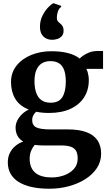

<svg xmlns="http://www.w3.org/2000/svg" viewBox="-20 -883 665 1173"><path d="M282.1 270Q219.6 270 172.2 259.2Q124.7 248.4 92.6 227.8Q60.4 207.3 44.1 177.4Q27.7 147.5 27.7 109Q27.7 76.9 40.2 51.6Q52.6 26.4 74.1 8.6Q95.5 -9.1 121.8 -18.5Q97.9 -32.4 86.5 -54Q75.2 -75.6 75.2 -103.4Q75.2 -125.1 85.5 -146.3Q95.9 -167.4 114 -185Q132.2 -202.7 155.8 -213.7Q98.9 -236 73.1 -279.6Q47.3 -323.1 47.3 -380.8Q47.3 -440.3 81.6 -482.7Q115.8 -525.1 171.8 -547.6Q227.8 -570 293.1 -570Q352 -570 395.3 -558.7Q438.6 -547.4 467.1 -525.3Q478.7 -539 508.9 -555.2Q539.1 -571.5 575.6 -571.5H609.6V-462.2H507.4Q512.4 -453 515.6 -442Q518.8 -431.1 520.6 -419.1Q522.5 -407.1 522.5 -393.8Q522.8 -333.3 493.7 -288.1Q464.5 -242.9 410.2 -217.9Q355.8 -192.9 279.9 -192.9Q258.1 -192.9 238.2 -194.8Q218.4 -196.6 200.9 -200.4Q189.5 -189.7 183 -177.4Q176.5 -165.2 176.5 -150.2Q176.5 -117.5 201.6 -104.9Q226.8 -92.4 287.2 -92.4H394.2Q462.2 -92.4 507.4 -75.8Q552.6 -59.1 575.2 -26.2Q597.8 6.8 597.8 55.6Q597.8 104.3 571.9 143.8Q545.9 183.2 501.1 211.5Q456.3 239.7 399.8 254.9Q343.2 270 282.1 270ZM297 201Q335.7 201 371.7 188.1Q407.7 175.1 431.2 149.5Q454.6 123.9 454.6 85.6Q454.6 58 445.6 40.3Q436.6 22.6 414.4 14.1Q392.2 5.5 352.1 5.5H238.4Q226.1 5.5 214.4 4.6Q202.7 3.7 192.2 2.1Q178.9 17.2 170.1 38.4Q161.2 59.7 161.2 87.8Q161.2 122.4 175.2 147.8Q189.1 173.1 218.9 187.1Q248.7 201 297 201ZM289.9 -255.5Q340 -255.5 361 -289.7Q382 -323.9 382 -383.5Q382 -427.5 371.7 -455.3Q361.4 -483.1 340.6 -496.3Q319.7 -509.6 288.2 -509.6Q257.6 -509.6 235.8 -496.2Q214.1 -482.8 202.4 -455.7Q190.7 -428.7 190.7 -387Q190.7 -346.7 200.9 -317Q211 -287.3 232.8 -271.4Q254.6 -255.5 289.9 -255.5ZM297.6 -640Q265 -640 244.4 -660.7Q223.7 -681.4 224.1 -720.7Q224.5 -759 240.8 -789.9Q257.1 -820.8 276.7 -840.3Q296.2 -859.7 306.1 -863.2H307.8L352.8 -847.5L354.3 -840.4Q342.2 -835.1 334.7 -815.1Q327.3 -795.2 327.3 -775.7Q327.3 -760.4 333.6 -752.8Q340 -745.2 346.8 -740.1Q354.7 -734.7 361.5 -724.2Q368.4 -713.6 368.4 -695.4Q368.4 -673.6 356.7 -661.5Q345.1 -649.4 329.4 -644.7Q313.6 -640 300.7 -640Z"/></svg>

Font: Merriweather Light
Style: Regular
Weight: 300
Version: Version 2.100